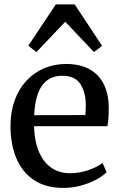

<svg xmlns="http://www.w3.org/2000/svg" viewBox="-20 -866 558 896"><path d="M277 11Q193.5 11 138.5 -25.8Q83.5 -62.5 56.2 -127.8Q29 -193 29 -277.5Q29 -343.5 48.2 -397Q67.5 -450.5 102.5 -488.5Q137.5 -526.5 185 -547Q232.5 -567.5 289 -567.5Q382 -567.5 433.5 -516.2Q485 -465 487.5 -369Q487.5 -338.5 486.2 -316.2Q485 -294 481 -277H139Q140 -229 151 -188.8Q162 -148.5 183.2 -119Q204.5 -89.5 235.8 -73.5Q267 -57.5 308.5 -57.5Q350 -57.5 392.8 -72.2Q435.5 -87 458.5 -105.5L477.5 -62.5Q459.5 -44 428 -27.2Q396.5 -10.5 357.2 0.2Q318 11 277 11ZM139.5 -328.5 378 -329Q379 -337.5 379.8 -350.2Q380.5 -363 380.5 -372.5Q380.5 -434 355.5 -473.2Q330.5 -512.5 271 -512.5Q244 -512.5 221 -503Q198 -493.5 180.5 -472.2Q163 -451 152.5 -415.5Q142 -380 139.5 -328.5ZM150 -623 112 -652.5 240.5 -845.5H328.5L456.5 -652L418.5 -623L284.5 -764.5Z"/></svg>

Font: Merriweather 24pt
Style: Regular
Weight: 400
Designer: Eben Sorkin
Foundry: Eben Sorkin
Version: Version 2.100